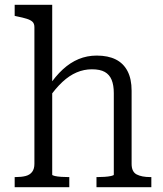

<svg xmlns="http://www.w3.org/2000/svg" viewBox="-20 -778 676 798"><path d="M197 -758V-52Q197 -49 208 -46.5Q219 -44 235 -43Q251 -42 264 -42H268V0H41V-42H44Q69 -42 86.5 -46.5Q104 -51 113.5 -63.5Q123 -76 123 -97V-665Q123 -680 115 -687.5Q107 -695 91 -700Q75 -705 50 -710L41 -712V-758ZM609 0H381V-42H385Q398 -42 414 -43Q430 -44 441.5 -46.5Q453 -49 453 -52V-391Q453 -424 444 -446Q435 -468 415.5 -479Q396 -490 362 -490Q329 -490 298.5 -477Q268 -464 239.5 -437.5Q211 -411 184 -372L182 -419Q210 -461 241 -489.5Q272 -518 307 -532.5Q342 -547 382 -547Q429 -547 461 -531Q493 -515 510 -482.5Q527 -450 527 -401V-97Q527 -64 548 -53Q569 -42 605 -42H609Z"/></svg>

Font: Roboto Serif SemiCondensed Light
Style: Regular
Weight: 300
Width: 4
Designer: Greg Gazdowicz
Foundry: Commercial Type
Version: Version 1.007